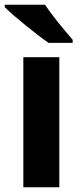

<svg xmlns="http://www.w3.org/2000/svg" viewBox="-24 -786 343 806"><path d="M225 0H74V-546H225ZM165 -766Q180 -744 200.5 -717Q221 -690 243 -664Q265 -638 281 -619V-606H180Q161 -619 135.5 -638.5Q110 -658 83.5 -679.5Q57 -701 33.5 -721.5Q10 -742 -4 -756V-766Z"/></svg>

Font: Noto Sans Lao
Style: Bold
Weight: 700
Designer: Monotype Design Team
Foundry: Monotype Imaging Inc.
Version: Version 2.003